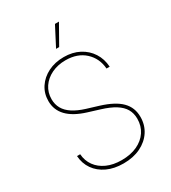

<svg xmlns="http://www.w3.org/2000/svg" viewBox="-225 -1054 1050 1179"><g transform="rotate(-30 299.5 -464.5)"><path d="M296.9 11.7Q230.5 11.7 180.9 -11.5Q131.3 -34.7 102.5 -75.9Q73.7 -117.2 70.3 -170.9H92.8Q96.2 -123.5 122.1 -87.6Q147.9 -51.8 192.6 -31.7Q237.3 -11.7 296.9 -11.7Q359.9 -11.7 406.7 -33.4Q453.6 -55.2 479.7 -94.2Q505.9 -133.3 505.9 -184.6Q505.9 -223.6 488.8 -253.2Q471.7 -282.7 435.3 -305.7Q398.9 -328.6 339.8 -346.7L257.8 -372.1Q171.9 -398.9 129.4 -443.4Q86.9 -487.8 86.9 -550.8Q86.9 -604.5 115 -647Q143.1 -689.5 191.9 -713.9Q240.7 -738.3 302.7 -738.3Q365.2 -738.3 412.4 -713.4Q459.5 -688.5 487.3 -645.3Q515.1 -602.1 518.6 -545.9H496.1Q490.7 -620.1 439 -668Q387.2 -715.8 302.7 -715.8Q247.6 -715.8 203.6 -694.6Q159.7 -673.3 134.5 -636Q109.4 -598.6 109.4 -550.8Q109.4 -514.2 126 -484.6Q142.6 -455.1 176.8 -432.9Q210.9 -410.6 262.7 -394.5L345.7 -369.1Q392.6 -354.5 427 -336.4Q461.4 -318.4 483.9 -295.9Q506.3 -273.4 517.3 -245.8Q528.3 -218.3 528.3 -184.6Q528.3 -127.9 499.3 -83.5Q470.2 -39.1 418.2 -13.7Q366.2 11.7 296.9 11.7ZM288.1 -805.2 358.9 -941.4H387.2L310.1 -805.2Z"/></g></svg>

Font: Inter 18pt Thin
Style: Regular
Weight: 250
Designer: Rasmus Andersson
Foundry: rsms
Version: Version 4.001;git-66647c0bb